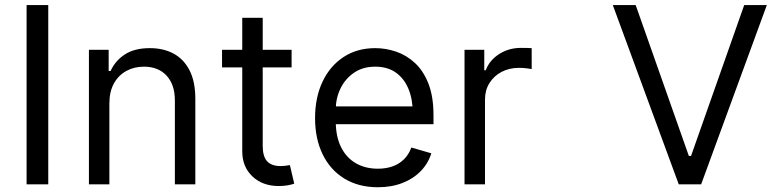

<svg xmlns="http://www.w3.org/2000/svg" viewBox="-20 -748 3157 779"><path d="M175.8 -727.5V0H87.9V-727.5Z M423.8 -328.1V0H340.8V-545.9H420.9V-460H428.7Q447.8 -502 486.8 -527.3Q525.9 -552.7 587.9 -552.7Q643.1 -552.7 684.6 -530.3Q726.1 -507.8 749.3 -462.2Q772.5 -416.5 772.5 -346.7V0H689.5V-340.8Q689.5 -404.8 655.8 -441.2Q622.1 -477.5 564 -477.5Q523.9 -477.5 492.2 -460Q460.4 -442.4 442.1 -409.2Q423.8 -376 423.8 -328.1Z M1163.1 -545.9V-474.6H880.9V-545.9ZM962.9 -675.8H1045.9V-156.2Q1045.9 -113.8 1063.5 -94Q1081.1 -74.2 1119.1 -74.2Q1127.4 -74.2 1136.5 -75.2Q1145.5 -76.2 1156.2 -78.1L1173.8 -2.9Q1162.1 1.5 1145.3 4.2Q1128.4 6.8 1111.3 6.8Q1045.4 6.8 1004.2 -32.2Q962.9 -71.3 962.9 -133.8Z M1513.2 11.7Q1434.6 11.7 1377.2 -23.4Q1319.8 -58.6 1289.1 -121.8Q1258.3 -185.1 1258.3 -268.6Q1258.3 -352.5 1288.6 -416.5Q1318.8 -480.5 1373.8 -516.6Q1428.7 -552.7 1502.4 -552.7Q1544.9 -552.7 1586.9 -538.6Q1628.9 -524.4 1663.3 -492.7Q1697.8 -460.9 1718.3 -408.7Q1738.8 -356.4 1738.8 -280.3V-244.1H1317.9V-316.4H1693.4L1654.8 -289.1Q1654.8 -343.8 1637.7 -386.2Q1620.6 -428.7 1586.7 -453.1Q1552.7 -477.5 1502.4 -477.5Q1452.1 -477.5 1416.3 -452.9Q1380.4 -428.2 1361.3 -388.7Q1342.3 -349.1 1342.3 -303.7V-255.9Q1342.3 -193.8 1363.8 -150.9Q1385.3 -107.9 1423.8 -85.7Q1462.4 -63.5 1513.2 -63.5Q1545.9 -63.5 1572.8 -73Q1599.6 -82.5 1619.1 -101.8Q1638.7 -121.1 1648.9 -149.4L1730 -126Q1717.3 -85 1687.3 -54Q1657.2 -22.9 1612.8 -5.6Q1568.4 11.7 1513.2 11.7Z M1864.7 0V-545.9H1944.8V-462.9H1950.7Q1965.8 -503.4 2005.1 -528.6Q2044.4 -553.7 2093.3 -553.7Q2102.5 -553.7 2116.2 -553.5Q2129.9 -553.2 2137.2 -552.7V-467.8Q2132.8 -468.8 2117.7 -470.7Q2102.5 -472.7 2085.4 -472.7Q2045.9 -472.7 2014.6 -456.1Q1983.4 -439.5 1965.6 -410.6Q1947.8 -381.8 1947.8 -344.7V0Z M2559.1 -727.5 2774.9 -115.2H2783.7L2999.5 -727.5H3091.3L2824.7 0H2733.9L2466.3 -727.5Z"/></svg>

Font: Inter V
Style: Weight 400 Optical size 14.0
Weight: 400
Designer: Rasmus Andersson
Foundry: rsms
Version: Version 4.000;git-4fc901f